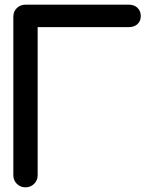

<svg xmlns="http://www.w3.org/2000/svg" viewBox="-20 -801 645 821"><path d="M89 0Q67 0 52 -15Q37 -30 37 -52V-729Q37 -752 52 -766.5Q67 -781 89 -781H531Q554 -781 568 -767.5Q582 -754 582 -732Q582 -711 568 -698Q554 -685 531 -685H141V-52Q141 -30 126 -15Q111 0 89 0Z"/></svg>

Font: Comfortaa
Style: Bold
Weight: 700
Designer: Johan Aakerlund
Foundry: Johan Aakerlund
Version: Version 3.104; ttfautohint (v1.8.1.43-b0c9)